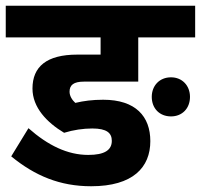

<svg xmlns="http://www.w3.org/2000/svg" viewBox="-31 -642 699 668"><path d="M290 -195C341 -195 358 -179 358 -152C358 -120 333 -103 276 -103C204 -103 136 -136 68 -196L8 -98C91 -30 178 6 286 6C432 6 492 -60 492 -151C492 -237 441 -295 328 -295C291 -295 260 -291 231 -284C220 -294 211 -308 211 -323C211 -346 225 -358 261 -358H450V-512H648V-622H-11V-512H319V-452H238C131 -452 82 -410 82 -334C82 -268 132 -216 192 -180C224 -190 259 -195 290 -195ZM497 -305C497 -265 524 -237 564 -237C603 -237 630 -265 630 -305C630 -344 603 -373 564 -373C524 -373 497 -344 497 -305Z"/></svg>

Font: Noto Sans Devanagari SemiCondensed
Style: Bold
Weight: 700
Width: 4
Designer: Jelle Bosma - Monotype Design Team
Foundry: Monotype Imaging Inc.
Version: Version 2.004